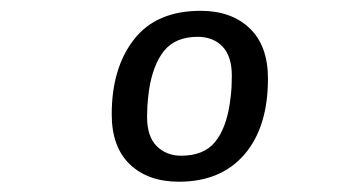

<svg xmlns="http://www.w3.org/2000/svg" viewBox="-20 -720 640 364"><path d="M319.2 -375.5Q260.5 -375.5 226.1 -408.5Q191.8 -441.5 191.8 -503.2Q191.8 -591 234 -645.2Q276.2 -699.5 360.5 -699.5Q418.5 -699.5 453.2 -666.5Q488 -633.5 488 -570.8Q488 -479 443.4 -427.2Q398.8 -375.5 319.2 -375.5ZM323.5 -424.8Q366.2 -424.8 387.5 -450.6Q408.8 -476.5 415.8 -524.8Q418.5 -544 419 -555Q419.5 -566 419.5 -576Q419.5 -613.8 401.6 -632Q383.8 -650.2 354.8 -650.2Q312.8 -650.2 291.2 -623.8Q269.8 -597.2 262.5 -549Q260 -529.8 259.4 -518.9Q258.8 -508 258.8 -498.8Q258.8 -461.2 277.1 -443Q295.5 -424.8 323.5 -424.8Z"/></svg>

Font: Chivo Mono Medium
Style: Italic
Weight: 500
Italic angle: -8.05°
Monospace: yes
Designer: Hector Gatti
Foundry: Omnibus-Type
Version: Version 1.008